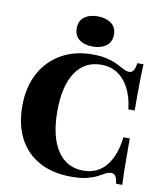

<svg xmlns="http://www.w3.org/2000/svg" viewBox="-86 -837 787 918"><g transform="rotate(10 307.5 -377.5)"><path d="M322.6 11.3Q230.6 11.3 165.7 -24.6Q100.8 -60.5 66.9 -126.2Q33.1 -191.9 33.1 -281.5Q33.1 -372.6 69 -439.9Q104.8 -507.3 169.8 -544.8Q234.7 -582.3 321 -582.3Q365.3 -582.3 395.2 -574.6Q425 -566.9 445.2 -556.5Q465.3 -546 480.2 -538.3Q495.2 -530.6 508.1 -530.6Q521 -530.6 528.2 -541.9Q535.5 -553.2 539.5 -578.2H569.4Q567.7 -548.4 566.9 -518.1Q566.1 -487.9 566.1 -449.2Q566.1 -410.5 566.1 -353.2H535.5Q528.2 -414.5 506 -456Q483.9 -497.6 450 -519.4Q416.1 -541.1 371.8 -541.1Q291.1 -541.1 246.8 -475Q202.4 -408.9 202.4 -286.3Q202.4 -162.9 247.2 -95.2Q291.9 -27.4 373.4 -27.4Q418.5 -27.4 452 -49.2Q485.5 -71 506.9 -113.7Q528.2 -156.5 535.5 -217.7H566.1Q566.1 -162.1 566.5 -123.4Q566.9 -84.7 567.3 -54Q567.7 -23.4 569.4 7.3H539.5Q535.5 -19.4 528.6 -29.4Q521.8 -39.5 508.1 -39.5Q493.5 -39.5 479.8 -31.9Q466.1 -24.2 446.8 -14.1Q427.4 -4 397.6 3.6Q367.7 11.3 322.6 11.3ZM315.3 -619.4Q275 -619.4 250 -637.9Q225 -656.5 225 -692.7Q225 -729 250 -747.6Q275 -766.1 315.3 -766.1Q354 -766.1 379.8 -747.6Q405.6 -729 405.6 -692.7Q405.6 -656.5 379.8 -637.9Q354 -619.4 315.3 -619.4Z"/></g></svg>

Font: Playfair 5pt SemiExpanded Light Black
Style: Regular
Weight: 900
Version: Version 2.203